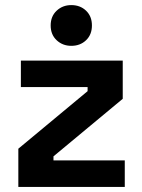

<svg xmlns="http://www.w3.org/2000/svg" viewBox="-20 -734 558 754"><path d="M52 0V-150L324 -376V-392H62V-496H462V-346L190 -120V-104H470V0ZM260 -554Q226 -554 202.5 -576Q179 -598 179 -634Q179 -670 202.5 -692Q226 -714 260 -714Q295 -714 318 -692Q341 -670 341 -634Q341 -598 318 -576Q295 -554 260 -554Z"/></svg>

Font: Space Grotesk Light
Style: Bold
Weight: 700
Version: Version 2.000